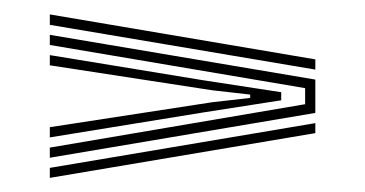

<svg xmlns="http://www.w3.org/2000/svg" viewBox="-20 -523 512 269"><path d="M49.8 -488.2V-502.8L421.8 -439.8V-425.5ZM49.8 -302V-316.2L407.5 -377V-399.5L49.8 -460V-474.2L421.8 -411.5V-364.8ZM49.8 -330.5V-344.8L277.5 -379.8L330.5 -385.8V-390.5L277.5 -396.5L49.8 -431.5V-445.8L263.2 -410.8L374 -393.8V-382.5L263.2 -365.2ZM49.8 -273.8V-287.8L421.8 -350.5V-336.5Z"/></svg>

Font: Big Shoulders Inline Display SemiBold
Style: Regular
Weight: 600
Designer: Patric King
Foundry: XO Type Co
Version: Version 1.000